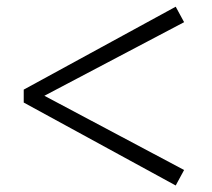

<svg xmlns="http://www.w3.org/2000/svg" viewBox="-20 -656 642 581"><path d="M537.1 -588.9 114.3 -366.2 537.1 -141.6 511.7 -94.7 51.8 -345.7V-384.8L511.7 -635.7Z"/></svg>

Font: GenRyuMin TW TTF Bold
Style: Regular
Weight: 700
Version: Version 1.300